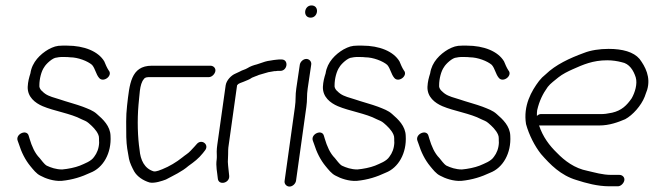

<svg xmlns="http://www.w3.org/2000/svg" viewBox="-20 -684 2408 707"><path d="M82 -364C81 -327 109 -305 137 -293C179 -275 241 -266 280 -245C291 -240 298 -238 306 -231C319 -220 335 -205 342 -188C346 -180 344 -169 345 -158C344 -137 337 -120 327 -107C316 -90 292 -82 274 -74C256 -67 231 -62 209 -60C186 -60 167 -67 152 -74C142 -80 133 -94 126 -102C108 -120 97 -146 89 -173L86 -183C80 -210 36 -191 45 -166L49 -155C59 -123 73 -95 92 -72C102 -60 114 -44 129 -37C147 -27 178 -16 207 -18C248 -22 281 -33 313 -48C360 -66 391 -120 387 -184C386 -220 359 -245 337 -264C323 -277 305 -283 285 -291C264 -299 223 -310 200 -318C181 -324 160 -329 146 -339C140 -344 123 -355 125 -370C125 -393 132 -422 143 -437C149 -448 174 -472 189 -472C194 -473 199 -474 204 -474H221C226 -474 231 -474 238 -473C267 -473 303 -459 319 -445C331 -431 333 -411 345 -397C361 -378 397 -406 380 -425C374 -434 368 -448 364 -458C342 -495 290 -516 227 -516H210C188 -516 177 -512 158 -502C129 -485 98 -456 92 -414C87 -398 83 -384 82 -364Z M755 -442H539C461 -442 457 -373 448 -296C443 -254 445 -219 445 -179C446 -145 450 -127 455 -99C458 -84 467 -66 474 -53C485 -34 507 -19 531 -12C549 -8 578 -18 591 -23C619 -38 650 -52 674 -73C695 -88 711 -100 727 -120L734 -129C753 -151 722 -175 704 -153L696 -144C691 -139 687 -134 682 -129C673 -119 663 -114 651 -104C630 -87 603 -71 578 -61C573 -59 555 -51 546 -53C512 -63 497 -95 494 -132C487 -178 485 -241 490 -298C494 -329 493 -375 510 -393C514 -400 523 -400 533 -400H749C760 -400 771 -411 773 -422C775 -433 766 -442 755 -442Z M824 -36C823 -49 821 -62 820 -74L819 -88C819 -98 820 -105 820 -115C820 -125 820 -138 822 -149L853 -370L855 -372C858 -377 870 -380 877 -383C890 -389 897 -390 908 -398C916 -402 925 -404 933 -408L964 -417C968 -418 970 -419 973 -419C980 -420 985 -421 990 -422C993 -422 997 -422 1002 -423H1012C1039 -423 1044 -465 1017 -465H1007C1000 -464 993 -464 988 -463L976 -461C969 -460 962 -459 956 -457L926 -447C914 -444 902 -440 891 -433C881 -427 874 -427 862 -420L847 -413C832 -407 814 -389 811 -370L780 -150C779 -142 778 -134 778 -126C778 -116 779 -107 778 -98C774 -71 780 -50 782 -27C784 0 826 -9 824 -36Z M1084 -446 1071 -358C1067 -333 1070 -316 1066 -290C1053 -199 1041 -109 1028 -18C1026 -7 1035 3 1046 3C1057 3 1068 -7 1070 -18C1083 -109 1095 -199 1108 -290C1112 -316 1109 -333 1113 -358L1126 -446C1128 -457 1119 -467 1108 -467C1097 -467 1086 -457 1084 -446ZM1124 -619C1152 -619 1157 -664 1127 -664C1099 -664 1094 -619 1124 -619Z M1169 -364C1168 -327 1196 -305 1224 -293C1266 -275 1328 -266 1367 -245C1378 -240 1385 -238 1393 -231C1406 -220 1422 -205 1429 -188C1433 -180 1431 -169 1432 -158C1431 -137 1424 -120 1414 -107C1403 -90 1379 -82 1361 -74C1343 -67 1318 -62 1296 -60C1273 -60 1254 -67 1239 -74C1229 -80 1220 -94 1213 -102C1195 -120 1184 -146 1176 -173L1173 -183C1167 -210 1123 -191 1132 -166L1136 -155C1146 -123 1160 -95 1179 -72C1189 -60 1201 -44 1216 -37C1234 -27 1265 -16 1294 -18C1335 -22 1368 -33 1400 -48C1447 -66 1478 -120 1474 -184C1473 -220 1446 -245 1424 -264C1410 -277 1392 -283 1372 -291C1351 -299 1310 -310 1287 -318C1268 -324 1247 -329 1233 -339C1227 -344 1210 -355 1212 -370C1212 -393 1219 -422 1230 -437C1236 -448 1261 -472 1276 -472C1281 -473 1286 -474 1291 -474H1308C1313 -474 1318 -474 1325 -473C1354 -473 1390 -459 1406 -445C1418 -431 1420 -411 1432 -397C1448 -378 1484 -406 1467 -425C1461 -434 1455 -448 1451 -458C1429 -495 1377 -516 1314 -516H1297C1275 -516 1264 -512 1245 -502C1216 -485 1185 -456 1179 -414C1174 -398 1170 -384 1169 -364Z M1554 -364C1553 -327 1581 -305 1609 -293C1651 -275 1713 -266 1752 -245C1763 -240 1770 -238 1778 -231C1791 -220 1807 -205 1814 -188C1818 -180 1816 -169 1817 -158C1816 -137 1809 -120 1799 -107C1788 -90 1764 -82 1746 -74C1728 -67 1703 -62 1681 -60C1658 -60 1639 -67 1624 -74C1614 -80 1605 -94 1598 -102C1580 -120 1569 -146 1561 -173L1558 -183C1552 -210 1508 -191 1517 -166L1521 -155C1531 -123 1545 -95 1564 -72C1574 -60 1586 -44 1601 -37C1619 -27 1650 -16 1679 -18C1720 -22 1753 -33 1785 -48C1832 -66 1863 -120 1859 -184C1858 -220 1831 -245 1809 -264C1795 -277 1777 -283 1757 -291C1736 -299 1695 -310 1672 -318C1653 -324 1632 -329 1618 -339C1612 -344 1595 -355 1597 -370C1597 -393 1604 -422 1615 -437C1621 -448 1646 -472 1661 -472C1666 -473 1671 -474 1676 -474H1693C1698 -474 1703 -474 1710 -473C1739 -473 1775 -459 1791 -445C1803 -431 1805 -411 1817 -397C1833 -378 1869 -406 1852 -425C1846 -434 1840 -448 1836 -458C1814 -495 1762 -516 1699 -516H1682C1660 -516 1649 -512 1630 -502C1601 -485 1570 -456 1564 -414C1559 -398 1555 -384 1554 -364Z M1957 -257C1957 -265 1957 -272 1958 -278C1966 -313 1979 -339 1997 -364C2008 -378 2022 -387 2036 -399C2051 -411 2071 -421 2089 -429C2127 -446 2163 -462 2216 -462C2235 -462 2254 -459 2269 -455C2298 -450 2313 -424 2321 -399C2328 -375 2318 -343 2306 -322C2288 -296 2269 -277 2234 -269L2211 -265C2204 -264 2198 -264 2193 -264H1972C1967 -264 1962 -262 1957 -257ZM2279 -20C2281 -31 2272 -40 2261 -40H2231C2198 -40 2170 -49 2143 -55C2096 -64 2059 -92 2031 -121C2003 -148 1979 -180 1965 -222H2187C2224 -222 2256 -234 2282 -245C2310 -260 2341 -295 2354 -328C2357 -338 2358 -338 2363 -353C2377 -400 2356 -439 2335 -467C2313 -493 2272 -504 2221 -504C2188 -504 2155 -499 2130 -489C2078 -470 2026 -446 1989 -410C1980 -403 1972 -395 1965 -386C1937 -349 1906 -295 1917 -227C1928 -187 1949 -146 1972 -117C2006 -78 2045 -38 2103 -21C2137 -10 2180 2 2224 2H2255C2266 2 2277 -9 2279 -20Z"/></svg>

Font: PolanStronk
Style: Ita
Weight: 500
Version: Version 1.0